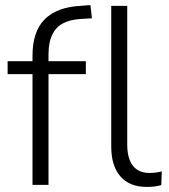

<svg xmlns="http://www.w3.org/2000/svg" viewBox="-20 -728 666 756"><path d="M108 0V-436H10V-487H124L108 -471V-509Q108 -603 155.5 -651.5Q203 -700 298 -705L336 -708L342 -656L293 -653Q253 -650 226 -635Q199 -620 185 -590Q171 -560 171 -514V-473L161 -487H318V-436H171V0ZM558 8Q490 8 454 -33.5Q418 -75 418 -151V-705H481V-158Q481 -122 491 -97Q501 -72 520.5 -59.5Q540 -47 568 -47Q581 -47 593 -48.5Q605 -50 617 -53L615 1Q600 5 586.5 6.5Q573 8 558 8Z"/></svg>

Font: Nunito Sans 11pt Light
Style: Regular
Weight: 300
Version: Version 3.101;gftools[0.9.27]